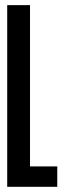

<svg xmlns="http://www.w3.org/2000/svg" viewBox="-20 -720 248 740"><path d="M7.8 0V-700.2H95.7V-78.6H200.7V0Z"/></svg>

Font: Silence
Style: Regular
Weight: 400
Designer: Lilo Joris
Foundry: Lilo Joris
Version: Version 1.035;Fontself Maker 3.5.7